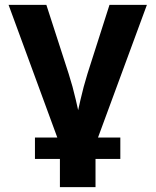

<svg xmlns="http://www.w3.org/2000/svg" viewBox="-20 -566 640 790"><path d="M228.3 34 15.3 -545.9H170.8L262.5 -262.5Q279.5 -209.6 291.9 -155.3Q304.3 -101 317.4 -43.1H286Q298.8 -101 311.1 -155.2Q323.4 -209.3 339.9 -262.5L430.5 -545.9H584.4L370.7 34ZM226.5 204.1V-3.9H373V204.1ZM123.8 87.9V0H475.1V87.9Z"/></svg>

Font: Adwaita Sans
Style: Regular
Weight: 400
Designer: Rasmus Andersson
Foundry: rsms
Version: Version 4.001;git-9221beed3